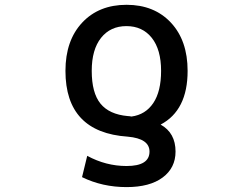

<svg xmlns="http://www.w3.org/2000/svg" viewBox="-20 -553 1040 792"><path d="M522.5 -72.3Q580.1 -80.1 612.3 -127.9Q644.5 -175.8 644.5 -260.7Q644.5 -348.6 606 -397Q567.4 -445.3 501.5 -445.3Q435.5 -445.3 397 -397Q358.4 -348.6 358.4 -260.7Q358.4 -169.9 394.5 -125.5Q430.7 -81.1 506.8 -74.2Q512.7 -74.2 522.5 -72.3ZM642.6 -39.1Q704.1 -4.9 704.1 72.3Q704.1 139.6 650.9 179.2Q597.7 218.8 502 218.8Q402.3 218.8 318.4 177.7L339.8 89.8Q417 131.8 502 131.8Q596.7 131.8 596.7 72.3Q596.7 18.6 506.8 10.7Q250 -6.8 250 -260.7Q250 -385.7 318.8 -459.5Q387.7 -533.2 502 -533.2Q616.2 -533.2 685.1 -459.5Q753.9 -385.7 753.9 -260.7Q753.9 -97.7 642.6 -39.1Z"/></svg>

Font: Gen Shin Gothic Monospace Medium
Style: Regular
Weight: 500
Designer: [Source Han Sans]
Ryoko NISHIZUKA  (kana & ideographs); Paul D. Hunt (Latin, Greek & Cyrillic); Wenlong ZHANG  (bopomofo
Version: Version 1.002.20150607